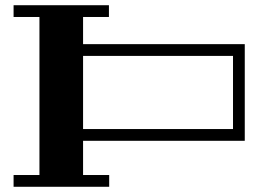

<svg xmlns="http://www.w3.org/2000/svg" viewBox="-20 -715 1003 735"><path d="M298 -176V-45H398V0H32V-45H131V-650H32V-695H397V-650H298V-546H917V-176ZM298 -221H872V-501H298Z"/></svg>

Font: Geostar Fill
Style: Regular
Weight: 400
Designer: Joe Prince
Foundry: Joe Prince
Version: Version 1.002